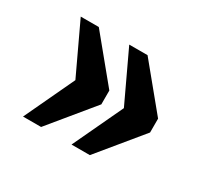

<svg xmlns="http://www.w3.org/2000/svg" viewBox="-93 -606 719 672"><g transform="rotate(30 267.0 -270.0)"><path d="M257 -68H331L474 -242V-298L331 -472H257L352 -270ZM61 -68H134L277 -242V-298L134 -472H61L156 -270Z"/></g></svg>

Font: Noto Serif Tamil SemiCondensed ExtraBold
Style: Regular
Weight: 800
Width: 4
Designer: Indian Type Foundry, Tom Grace, and the Monotype Design Team
Foundry: Monotype Imaging Inc.
Version: Version 2.004